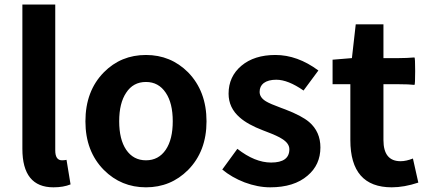

<svg xmlns="http://www.w3.org/2000/svg" viewBox="-20 -799 1852 833"><path d="M211.9 13.7Q77.1 13.7 77.1 -153.3V-779.3H219.7V-462.9V-146.5Q219.7 -103.5 249 -103.5Q258.8 -103.5 268.6 -105.5L286.1 1Q254.9 13.7 211.9 13.7Z M613.3 13.7Q505.9 13.7 430.7 -61.5Q350.6 -142.6 350.6 -272.5Q350.6 -404.3 430.7 -485.4Q504.9 -560.5 613.3 -560.5Q720.7 -560.5 795.9 -485.4Q876 -403.3 876 -272.5Q876 -142.6 795.9 -61.5Q720.7 13.7 613.3 13.7ZM613.3 -103.5Q668 -103.5 699.2 -149.4Q729.5 -194.3 729.5 -272.9Q729.5 -351.6 699.2 -396.5Q668 -443.4 613.3 -443.4Q557.6 -443.4 527.3 -396.5Q497.1 -351.6 497.1 -272.9Q497.1 -194.3 527.3 -149.4Q558.6 -103.5 613.3 -103.5Z M1152.3 13.7Q1098.6 13.7 1041 -7.8Q985.4 -29.3 944.3 -63.5L1009.8 -153.3Q1085.9 -93.8 1156.2 -93.8Q1235.4 -93.8 1235.4 -151.4Q1235.4 -176.8 1204.1 -196.3Q1185.5 -209 1133.8 -228.5Q1125 -231.4 1121.1 -233.4Q1054.7 -258.8 1020.5 -289.1Q971.7 -331.1 971.7 -392.6Q971.7 -466.8 1027.3 -513.7Q1083 -560.5 1174.8 -560.5Q1270.5 -560.5 1361.3 -493.2L1296.9 -406.2Q1229.5 -453.1 1178.7 -453.1Q1143.6 -453.1 1124 -438.5Q1106.4 -424.8 1106.4 -400.4Q1106.4 -376 1133.8 -359.4Q1151.4 -348.6 1199.2 -331.1Q1211.9 -326.2 1217.8 -324.2Q1289.1 -296.9 1321.3 -269.5Q1370.1 -227.5 1370.1 -159.2Q1370.1 -84 1314.5 -37.1Q1255.9 13.7 1152.3 13.7Z M1679.7 13.7Q1500 13.7 1500 -191.4V-433.6H1422.9V-540L1506.8 -546.9L1523.4 -693.4H1643.6V-546.9H1710.9Q1745.1 -546.9 1778.3 -549.8Q1781.2 -547.9 1781.2 -490.2Q1781.2 -432.6 1778.3 -430.7Q1753.9 -433.6 1710.9 -433.6H1643.6V-312.5V-191.4Q1643.6 -99.6 1717.8 -99.6Q1742.2 -99.6 1771.5 -111.3L1794.9 -6.8Q1733.4 13.7 1679.7 13.7Z"/></svg>

Font: Bpmf GenSeki Gothic B
Style: B
Weight: 700
Foundry: But Ko
Version: Version 1.320